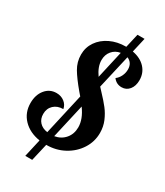

<svg xmlns="http://www.w3.org/2000/svg" viewBox="-242 -960 1032 1200"><g transform="rotate(30 274.0 -360.0)"><path d="M426 -597C418.7 -581.7 408.7 -569.3 396 -560C411.3 -539.3 431.7 -529 457 -529C479.7 -529 498 -537.7 512 -555C526 -572.3 533 -595 533 -623C533 -657.7 521.8 -687 499.5 -711C477.2 -735 446.3 -750.7 407 -758L431 -863H380L357 -763H355C313.7 -763 276.3 -755 243 -739C209.7 -723 183.5 -701.2 164.5 -673.5C145.5 -645.8 136 -614.7 136 -580C136 -544.7 145 -511.8 163 -481.5C181 -451.2 208 -414.7 244 -372C244.7 -371.3 251 -364 263 -350L196 -54C171.3 -57.3 152 -66.7 138 -82C124 -97.3 117 -116.7 117 -140C117 -166.7 125.7 -188.2 143 -204.5C160.3 -220.8 183 -229 211 -229C207.7 -248.3 198 -264.2 182 -276.5C166 -288.8 147 -295 125 -295C92.3 -295 65.7 -282.3 45 -257C24.3 -231.7 14 -199.3 14 -160C14 -114 29 -75.3 59 -44C89 -12.7 129.3 7 180 15L151 143H201L230 18C276.7 18 319.3 7.5 358 -13.5C396.7 -34.5 427.3 -62.7 450 -98C472.7 -133.3 484 -172 484 -214C484 -244 478.5 -272 467.5 -298C456.5 -324 442.8 -347.5 426.5 -368.5C410.2 -389.5 389 -413.7 363 -441L340 -466L396 -710C409.3 -704.7 419.5 -696.5 426.5 -685.5C433.5 -674.5 437 -661 437 -645C437 -628.3 433.3 -612.3 426 -597ZM301 -514C276.3 -548.7 264 -582 264 -614C264 -640 271.5 -662 286.5 -680C301.5 -698 321.3 -709 346 -713ZM302 -300C333.3 -257.3 349 -216.3 349 -177C349 -145 339.7 -117.8 321 -95.5C302.3 -73.2 277.3 -59.3 246 -54Z"/></g></svg>

Font: DonutKreme
Style: Regular
Weight: 400
Designer: Impallari Type
Foundry: Impallari Type
Version: Version 2.100